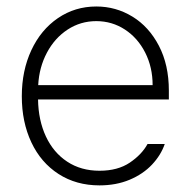

<svg xmlns="http://www.w3.org/2000/svg" viewBox="-20 -558 585 589"><path d="M46.9 -262.7Q46.9 -341.3 76.2 -404.1Q105.5 -466.8 157.7 -502.4Q210 -538.1 275.4 -538.1Q335.4 -538.1 386.2 -507.1Q437 -476.1 467.5 -417.5Q498 -358.9 498 -280.3V-252.9H96.7Q97.7 -189 120.8 -139.4Q144 -89.8 186.3 -62Q228.5 -34.2 285.2 -34.2Q341.3 -34.2 378.2 -59.1Q415 -84 432.6 -116.2H485.4Q473.6 -82 446.3 -53Q418.9 -23.9 377.7 -6.6Q336.4 10.7 285.2 10.7Q213.9 10.7 159.7 -24.2Q105.5 -59.1 76.2 -121.3Q46.9 -183.6 46.9 -262.7ZM448.2 -296.9Q448.2 -351.6 425.5 -396.5Q402.8 -441.4 363.3 -467.3Q323.7 -493.2 275.4 -493.2Q227.1 -493.2 187.5 -467.3Q147.9 -441.4 124 -396.5Q100.1 -351.6 97.2 -296.9Z"/></svg>

Font: Pretendard GOV ExtraLight
Style: Regular
Weight: 200
Designer: Base glyphs from Inter by Rasmus Andersson; Hangeul glyphs from Noto Sans CJK(Source Han Sans) by Jang Soo-young and Kan
Foundry: Kil Hyung-jin
Version: Version 1.309